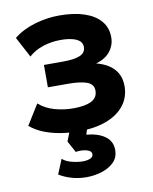

<svg xmlns="http://www.w3.org/2000/svg" viewBox="-84 -585 696 875"><g transform="rotate(-10 264.0 -148.0)"><path d="M247.5 13Q205 13 164.5 6.5Q124 0 88.2 -14Q52.5 -28 24.5 -51.5L82.5 -145Q112.5 -118.5 154.5 -106.5Q196.5 -94.5 241.5 -94.5Q294.5 -94.5 324.2 -109Q354 -123.5 354 -157Q354 -186 324.2 -197.5Q294.5 -209 235.5 -209H143V-312.5H231.5Q284.5 -312.5 310.5 -324Q336.5 -335.5 336.5 -362Q336.5 -379 324.5 -389.8Q312.5 -400.5 290 -406Q267.5 -411.5 237 -411.5Q195 -411.5 156 -399Q117 -386.5 89 -361L38.5 -456Q80.5 -489.5 137.2 -506Q194 -522.5 250 -522.5Q318 -522.5 366.8 -506Q415.5 -489.5 441.2 -458.5Q467 -427.5 467 -383.5Q467 -347.5 444.5 -318.8Q422 -290 378.5 -278Q432.5 -264 460.2 -233Q488 -202 488 -154Q488 -103.5 459 -65.8Q430 -28 376 -7.5Q322 13 247.5 13ZM246.5 225Q208.5 225 176.2 215.2Q144 205.5 120 190.5L148 122.5Q163.5 137 191.2 144Q219 151 241.5 151Q262 151 276 145Q290 139 290 126Q290 110.5 266.8 104.5Q243.5 98.5 217 103L188 50L215.5 -20H294.5L278 34Q331 38.5 363.2 61.2Q395.5 84 395.5 125.5Q395.5 160.5 372.5 182.5Q349.5 204.5 315.2 214.8Q281 225 246.5 225Z"/></g></svg>

Font: Geologica Cursive SemiBold
Style: Regular
Weight: 600
Designer: Sindre Bremnes, Frode Helland
Foundry: Monokrom Skriftforlag AS
Version: Version 1.010;gftools[0.9.28]